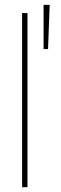

<svg xmlns="http://www.w3.org/2000/svg" viewBox="-20 -782 256 802"><path d="M94.7 -727.5V0H72.3V-727.5ZM162.1 -577.1V-761.7H187.5L180.7 -577.1Z"/></svg>

Font: Inter 28pt Thin
Style: Regular
Weight: 250
Designer: Rasmus Andersson
Foundry: rsms
Version: Version 4.001;git-66647c0bb